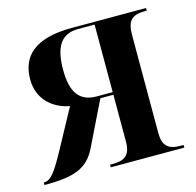

<svg xmlns="http://www.w3.org/2000/svg" viewBox="-84 -623 725 711"><g transform="rotate(-15 278.0 -268.0)"><path d="M2 0C116 0 168 -18 202 -87L285 -257H335V-78C335 -20 307 -10 264 -10H256V0H538V-10H527C478 -10 459 -29 459 -78V-452C459 -511 480 -526 531 -526H535V-536H250C108 -536 52 -480 52 -391C52 -312 109 -269 169 -258L87 -107C48 -36 29 -10 4 -10H2ZM274 -267C207 -267 179 -309 179 -394C179 -483 207 -526 272 -526H335V-267Z"/></g></svg>

Font: Noto Serif Display SemiCondensed SemiBold
Style: Regular
Weight: 600
Width: 4
Designer: Monotype Design Team
Foundry: Monotype Imaging Inc.
Version: Version 2.009